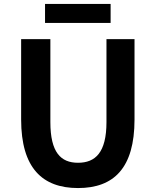

<svg xmlns="http://www.w3.org/2000/svg" viewBox="-20 -938 788 972"><path d="M375 14C556 14 661 -87 661 -333V-740H519V-320C519 -166 463 -114 375 -114C288 -114 235 -166 235 -320V-740H87V-333C87 -87 195 14 375 14ZM208 -822H540V-918H208Z"/></svg>

Font: Noto Sans CJK KR Bold
Style: Regular
Weight: 700
Designer: Ryoko NISHIZUKA (kana & ideographs); Paul D. Hunt (Latin, Greek & Cyrillic); Wenlong ZHANG (bopomofo); Sandoll Communica
Foundry: Adobe Systems Incorporated
Version: Version 1.004;PS 1.004;hotconv 1.0.82;makeotf.lib2.5.63406